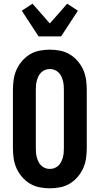

<svg xmlns="http://www.w3.org/2000/svg" viewBox="-20 -1012 540 1040"><path d="M250 8Q222 8 194 2.5Q166 -3 142 -17.5Q118 -32 99.5 -53.5Q81 -75 69.5 -100.5Q58 -126 54 -154Q50 -182 50 -210V-525Q50 -553 54 -581Q58 -609 69.5 -634.5Q81 -660 99.5 -681.5Q118 -703 142 -717.5Q166 -732 194 -737.5Q222 -743 250 -743Q278 -743 306 -737.5Q334 -732 358 -717.5Q382 -703 400.5 -681.5Q419 -660 430.5 -634.5Q442 -609 446 -581Q450 -553 450 -525V-210Q450 -182 446 -154Q442 -126 430.5 -100.5Q419 -75 400.5 -53.5Q382 -32 358 -17.5Q334 -3 306 2.5Q278 8 250 8ZM250 -97Q263 -97 275 -101.5Q287 -106 296.5 -115Q306 -124 311.5 -135.5Q317 -147 320.5 -159.5Q324 -172 325 -185Q326 -198 326 -210V-525Q326 -537 325 -550Q324 -563 320.5 -575.5Q317 -588 311.5 -599.5Q306 -611 296.5 -620Q287 -629 275 -633.5Q263 -638 250 -638Q237 -638 225 -633.5Q213 -629 203.5 -620Q194 -611 188.5 -599.5Q183 -588 179.5 -575.5Q176 -563 175 -550Q174 -537 174 -525V-210Q174 -198 175 -185Q176 -172 179.5 -159.5Q183 -147 188.5 -135.5Q194 -124 203.5 -115Q213 -106 225 -101.5Q237 -97 250 -97ZM189 -815 98 -954 156 -992 250 -885 344 -992 402 -954 311 -815Z"/></svg>

Font: Iosevka Extrabold
Style: Regular
Weight: 800
Monospace: yes
Designer: Belleve Invis
Foundry: Belleve Invis
Version: Version 32.5.0; ttfautohint (v1.8.4)